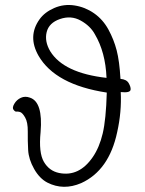

<svg xmlns="http://www.w3.org/2000/svg" viewBox="-20 -721 570 757"><path d="M455 -410Q479 -408 487.5 -393Q496 -378 495 -368Q494 -354 456 -358Q460 -280 442 -200Q410 -49 300 1Q230 31 167 -1Q136 -17 114.5 -55Q93 -93 91 -129.5Q89 -166 89.5 -202.5Q90 -239 79 -258Q68 -277 58.5 -279.5Q49 -282 44.5 -281Q40 -280 33.5 -288Q27 -296 36.5 -312Q46 -328 62.5 -335.5Q79 -343 98 -336Q150 -319 140 -200Q132 -119 153 -83Q174 -47 213 -39Q292 -23 346 -102Q372 -140 385 -195Q398 -250 401 -356Q198 -387 132 -501Q88 -578 136 -645Q156 -673 194 -689.5Q232 -706 274 -699.5Q316 -693 351 -668.5Q386 -644 407.5 -604.5Q429 -565 440 -522.5Q451 -480 455 -410ZM400 -414Q396 -515 354 -586Q336 -619 298 -640Q260 -661 216.5 -646Q173 -631 164 -594.5Q155 -558 178 -519Q231 -433 400 -414Z"/></svg>

Font: ToneOZ-Pinyin-WenKai-Light
Style: Light
Weight: 300
Designer: Fontworks Inc.
Foundry: ToneOZ
Version: Version 0.240331